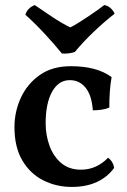

<svg xmlns="http://www.w3.org/2000/svg" viewBox="-20 -728 499 757"><path d="M430 -66Q404 -30 362 -10.5Q320 9 263 9Q202 9 150.5 -17Q99 -43 68 -95.5Q37 -148 37 -227Q37 -287 62 -342Q87 -397 136.5 -432Q186 -467 259 -467Q310 -467 350 -456.5Q390 -446 420 -424Q415 -395 413 -366.5Q411 -338 411 -304Q398 -298 380 -295.5Q362 -293 346 -293Q342 -351 318 -381.5Q294 -412 255 -412Q211 -412 185.5 -366.5Q160 -321 160 -242Q160 -196 175 -154Q190 -112 221 -85.5Q252 -59 299 -59Q331 -59 358 -71.5Q385 -84 406 -106Q415 -100 421.5 -89.5Q428 -79 430 -66ZM224 -517Q194 -554 156.5 -594.5Q119 -635 80 -670Q84 -683 93 -692.5Q102 -702 117 -708Q149 -686 186.5 -661Q224 -636 257 -620Q270 -626 289 -638Q308 -650 328.5 -663.5Q349 -677 365.5 -689Q382 -701 391 -708Q405 -706 416 -696Q427 -686 432 -674Q392 -643 349.5 -602.5Q307 -562 275 -523Q263 -519 249.5 -517.5Q236 -516 224 -517Z"/></svg>

Font: Vollkorn SemiBold
Style: Regular
Weight: 600
Designer: Friedrich Althausen
Foundry: Friedrich Althausen
Version: Version 5.000